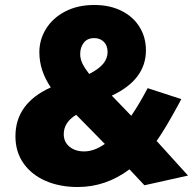

<svg xmlns="http://www.w3.org/2000/svg" viewBox="-20 -739 788 771"><path d="M318 -131Q282 -131 259 -150Q236 -169 236 -200Q236 -248 286 -278L401 -161Q358 -131 318 -131ZM507 -274 429 -355Q566 -419 566 -537Q566 -589 540.5 -630.5Q515 -672 468 -695.5Q421 -719 358 -719Q292 -719 242 -693Q192 -667 165 -623.5Q138 -580 138 -529Q138 -456 184 -388Q42 -324 42 -192Q42 -129 74.5 -83Q107 -37 163.5 -12.5Q220 12 292 12Q405 12 500 -59L560 5L735 -34L609 -173Q642 -219 698 -322Q701 -328 703.5 -332.5Q706 -337 708 -341L573 -385Q538 -319 507 -274ZM358 -586Q382 -586 397 -571Q412 -556 412 -530Q412 -504 394 -482.5Q376 -461 338 -442Q319 -467 310.5 -485Q302 -503 302 -522Q302 -549 316.5 -567.5Q331 -586 358 -586Z"/></svg>

Font: Geom Black
Style: Bold
Weight: 900
Version: Version 1.102